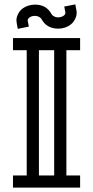

<svg xmlns="http://www.w3.org/2000/svg" viewBox="-20 -854 424 874"><path d="M226.6 -55.2V-625.5H157.2V-55.2ZM344.7 0H39.1V-55.2H101.6V-625.5H39.1V-680.7H344.7V-625.5H282.2V-55.2H344.7ZM61 -722.7Q54.7 -754.4 54.7 -761.2Q54.7 -779.8 67.4 -799.1Q80.1 -818.4 107.9 -828.1Q124 -833 139.2 -833Q191.4 -833 214.4 -790Q219.7 -781.2 232.4 -776.9Q237.8 -774.9 244.6 -774.9Q251.5 -774.9 259.3 -777.3Q277.8 -783.7 277.8 -795.9L272.5 -824.2L322.8 -834L327.6 -808.6Q329.1 -802.2 329.1 -795.9Q329.1 -777.3 316.4 -757.8Q303.7 -738.3 275.9 -728.5Q260.3 -723.6 245.6 -723.6Q192.4 -723.6 169.4 -766.6Q164.1 -775.4 151.4 -779.8Q145.5 -781.7 138.7 -781.7Q131.8 -781.7 124.5 -779.8Q106 -772.5 106 -760.7L111.3 -732.9Z"/></svg>

Font: X Company
Style: Regular
Weight: 400
Designer: GGBotNet
Foundry: GGBotNet
Version: 0.90